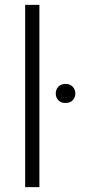

<svg xmlns="http://www.w3.org/2000/svg" viewBox="-20 -770 372 790"><path d="M142.1 -750V0H83.5V-750ZM209.5 -385.3Q209.5 -401.9 220.2 -413.3Q231 -424.8 249.5 -424.8Q268.1 -424.8 279.1 -413.3Q290 -401.9 290 -385.3Q290 -368.7 279.1 -357.4Q268.1 -346.2 249.5 -346.2Q231 -346.2 220.2 -357.4Q209.5 -368.7 209.5 -385.3Z"/></svg>

Font: Vazirmatn RD FD ExtraLight
Style: Regular
Weight: 200
Designer: Saber Rastikerdar
Foundry: Saber Rastikerdar
Version: Version 33.003